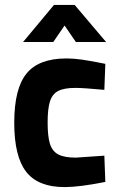

<svg xmlns="http://www.w3.org/2000/svg" viewBox="-20 -750 486 782"><path d="M38 -250Q38 -389 88 -450.5Q138 -512 251 -512Q280 -512 315 -507Q350 -502 409 -490L405 -384Q320 -392 287 -392Q241 -392 217 -379.5Q193 -367 183.5 -337Q174 -307 174 -251Q174 -194 183.5 -164Q193 -134 217.5 -121Q242 -108 289 -108L405 -116L409 -9Q303 12 243 12Q135 12 86.5 -50.5Q38 -113 38 -250ZM289 -579 243 -646 197 -579H74L200 -730H284L412 -579Z"/></svg>

Font: Cairo
Style: Bold
Weight: 700
Designer: Mohamed Gaber
Foundry: Kief Type Foundry
Version: Version 2.100